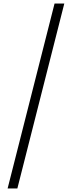

<svg xmlns="http://www.w3.org/2000/svg" viewBox="-20 -820 406 1084"><path d="M23 244 288 -800H343L78 244Z"/></svg>

Font: Noto Sans Tamil SemiCondensed Light
Style: Regular
Weight: 300
Width: 4
Designer: Jelle Bosma - Monotype Design Team
Foundry: Monotype Imaging Inc.
Version: Version 2.004; ttfautohint (v1.8.4.7-5d5b)